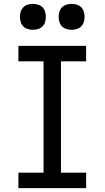

<svg xmlns="http://www.w3.org/2000/svg" viewBox="-20 -972 540 992"><path d="M75 0V-80H205V-655H75V-735H425V-655H295V-80H425V0ZM350 -818Q337 -818 323.5 -822Q310 -826 300.5 -835.5Q291 -845 287 -858.5Q283 -872 283 -885Q283 -898 287 -911.5Q291 -925 300.5 -934.5Q310 -944 323.5 -948Q337 -952 350 -952Q363 -952 376.5 -948Q390 -944 399.5 -934.5Q409 -925 413 -911.5Q417 -898 417 -885Q417 -872 413 -858.5Q409 -845 399.5 -835.5Q390 -826 376.5 -822Q363 -818 350 -818ZM150 -818Q137 -818 123.5 -822Q110 -826 100.5 -835.5Q91 -845 87 -858.5Q83 -872 83 -885Q83 -898 87 -911.5Q91 -925 100.5 -934.5Q110 -944 123.5 -948Q137 -952 150 -952Q163 -952 176.5 -948Q190 -944 199.5 -934.5Q209 -925 213 -911.5Q217 -898 217 -885Q217 -872 213 -858.5Q209 -845 199.5 -835.5Q190 -826 176.5 -822Q163 -818 150 -818Z"/></svg>

Font: Iosevka Fixed Medium
Style: Regular
Weight: 500
Monospace: yes
Designer: Belleve Invis
Foundry: Belleve Invis
Version: Version 32.3.0